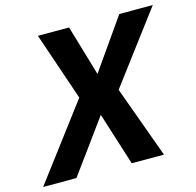

<svg xmlns="http://www.w3.org/2000/svg" viewBox="-161 -822 950 930"><g transform="rotate(-15 313.5 -357.0)"><path d="M548.8 0H387.2L303.2 -265.1L109.9 0H-57.1L224.1 -373L107.9 -713.9H264.2L338.9 -460.9L516.1 -713.9H684.1L418 -359.9Z"/></g></svg>

Font: Zoram GWebM
Style: Bold Italic
Weight: 700
Italic angle: -12°
Foundry: Ascender Corporation
Version: Version 1.000